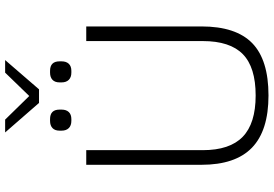

<svg xmlns="http://www.w3.org/2000/svg" viewBox="-179 -877 1066 748"><g transform="rotate(-90 354.0 -503.0)"><path d="M86 -251V-700H143V-246Q143 -141 195 -90.5Q247 -40 356 -40Q466 -40 517 -90Q568 -140 568 -246V-700H625V-251Q625 -117 560 -53.5Q495 10 356 10Q219 10 152.5 -54.5Q86 -119 86 -251ZM219 -796V-804Q219 -822 229 -831.5Q239 -841 257 -841H264Q301 -841 301 -804V-796Q301 -778 291.5 -768Q282 -758 264 -758H257Q239 -758 229 -768Q219 -778 219 -796ZM407 -796V-804Q407 -822 417 -831.5Q427 -841 445 -841H452Q489 -841 489 -804V-796Q489 -778 479.5 -768Q470 -758 452 -758H445Q427 -758 417 -768Q407 -778 407 -796ZM212 -1016H262L354 -922L445 -1016H494L380 -884H327Z"/></g></svg>

Font: Krub Light
Style: Regular
Weight: 300
Designer: Ekaluck Peanpanawate
Foundry: Cadson Demak Co.,Ltd.
Version: Version 1.000; ttfautohint (v1.6)